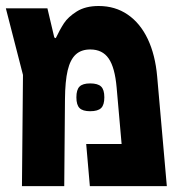

<svg xmlns="http://www.w3.org/2000/svg" viewBox="-21 -636 641 656"><path d="M516 -374.5 549 0H286L273.5 -144H394.5L377.5 -337Q371.5 -405.5 350.2 -436.2Q329 -467 287.5 -467Q256.5 -467 237.8 -449.8Q219 -432.5 210.2 -395.5Q201.5 -358.5 201 -297.5L198.5 0H54L57.5 -380L-1 -607.5H141L164.5 -508L169.5 -505.5Q183.5 -535 197.5 -556.5Q211.5 -578 241.2 -596.8Q271 -615.5 316 -615.5Q372.5 -615.5 415.2 -586.2Q458 -557 483.8 -502.8Q509.5 -448.5 516 -374.5ZM240 -303.5Q240 -329.5 250.8 -340.2Q261.5 -351 287 -351Q313.5 -351 324.5 -340.2Q335.5 -329.5 335.5 -303.5Q335.5 -277.5 324.5 -266.8Q313.5 -256 287 -256Q261.5 -256 250.8 -266.8Q240 -277.5 240 -303.5Z"/></svg>

Font: JuliaMono ExtraBold
Style: Italic
Weight: 800
Italic angle: -9°
Monospace: yes
Designer: cormullion
Foundry: corm
Version: Version 0.057; ttfautohint (v1.8.4)